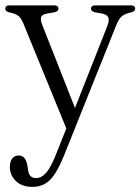

<svg xmlns="http://www.w3.org/2000/svg" viewBox="-20 -470 534 731"><path d="M194 116 232.5 19 69 -380.5Q60 -402.5 48.8 -410.5Q37.5 -418.5 14.5 -423Q0 -427 0 -436.5Q0 -449.5 16 -449.5H186Q202.5 -449.5 202.5 -437Q202.5 -426.5 186.5 -423L159.5 -418.5Q140 -415 136.5 -405Q133 -395 141.5 -373.5L265.5 -59L388 -369.5Q397 -392.5 392.5 -403.5Q388 -414.5 368 -418.5L342.5 -423Q326.5 -426.5 326.5 -437Q326.5 -449.5 343.5 -449.5H478Q494.5 -449.5 494.5 -437Q494.5 -427.5 480 -423Q455.5 -418 444 -408.2Q432.5 -398.5 423 -375L225 119Q197 189 170.2 215.2Q143.5 241.5 104 241.5Q63 241.5 40.2 219Q17.5 196.5 17.5 165.5Q17.5 145.5 26.5 133.8Q35.5 122 51 122Q77.5 122 84 159L86.5 174Q89 208 117.5 208Q138 208 155.8 187.8Q173.5 167.5 194 116Z"/></svg>

Font: Fraunces 72pt S050 Light
Style: Regular
Weight: 300
Version: Version 1.000; ttfautohint (v1.8.3)